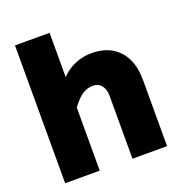

<svg xmlns="http://www.w3.org/2000/svg" viewBox="-133 -855 916 970"><g transform="rotate(-20 325.0 -370.5)"><path d="M415 0V-338Q415 -373 398.5 -394Q382 -415 352 -415Q317 -415 287 -391.5Q257 -368 220 -312L202 -456Q243 -518 294 -545Q345 -572 401 -572Q466 -572 510.5 -545.5Q555 -519 578 -471Q601 -423 601 -357V0ZM53 0V-741H239V0Z"/></g></svg>

Font: Azeret Mono Thin ExtraBold
Style: Regular
Weight: 800
Version: Version 1.002